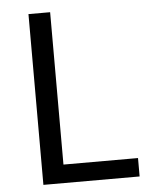

<svg xmlns="http://www.w3.org/2000/svg" viewBox="-53 -777 647 821"><g transform="rotate(-5 271.0 -366.5)"><path d="M100 0H513V-79H193V-733H100Z"/></g></svg>

Font: Spoqa Han Sans Neo Regular
Style: Regular
Weight: 400
Designer: [Spoqa Han Sans Neo] Dong-huui Kim  Younghwa Kang  Yujin Lee  [Noto Sans] Ryoko NISHIZUKA  (kana & ideographs); Paul D. 
Foundry: Spoqa (http://www.spoqa-han-sans.com)
Version: Version 1.000